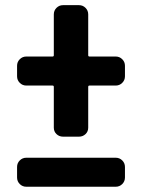

<svg xmlns="http://www.w3.org/2000/svg" viewBox="-20 -670 540 730"><path d="M419.9 -70.3Q434.6 -70.3 444.8 -60.1Q455.1 -49.8 455.1 -35.2V4.9Q455.1 19.5 444.8 29.8Q434.6 40 419.9 40H80.1Q65.4 40 55.2 29.8Q44.9 19.5 44.9 4.9V-35.2Q44.9 -49.8 55.2 -60.1Q65.4 -70.3 80.1 -70.3ZM419.9 -455.1Q434.6 -455.1 444.8 -444.8Q455.1 -434.6 455.1 -419.9V-379.9Q455.1 -365.2 444.8 -355Q434.6 -344.7 419.9 -344.7H320.3Q315.4 -344.7 315.4 -339.8V-184.6Q315.4 -169.9 305.2 -160.2Q294.9 -150.4 280.3 -150.4H219.7Q205.1 -150.4 194.8 -160.2Q184.6 -169.9 184.6 -184.6V-339.8Q184.6 -344.7 179.7 -344.7H80.1Q65.4 -344.7 55.2 -355Q44.9 -365.2 44.9 -379.9V-419.9Q44.9 -434.6 55.2 -444.8Q65.4 -455.1 80.1 -455.1H179.7Q184.6 -455.1 184.6 -460V-615.2Q184.6 -629.9 194.8 -640.1Q205.1 -650.4 219.7 -650.4H280.3Q294.9 -650.4 305.2 -640.1Q315.4 -629.9 315.4 -615.2V-460Q315.4 -455.1 320.3 -455.1Z"/></svg>

Font: Rounded-L Mgen+ 1m bold
Style: Bold
Weight: 700
Designer: [Source Han Sans]
Ryoko NISHIZUKA  (kana & ideographs); Paul D. Hunt (Latin, Greek & Cyrillic); Wenlong ZHANG  (bopomofo
Version: Version 1.059.20150602